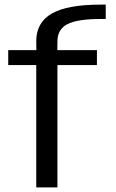

<svg xmlns="http://www.w3.org/2000/svg" viewBox="-20 -809 500 829"><path d="M136.5 0H228V-528H398.5V-592.5H227.5L228 -630.5C228 -664.5 242 -689.5 270.5 -704.5C299 -719.5 347 -727 414.5 -727H436.5V-789H413C318 -789 248 -776 203.5 -750.5C159 -725 136.5 -685 136.5 -631L137 -592.5H15.5V-528H136.5Z"/></svg>

Font: Anybody
Style: Regular
Weight: 400
Designer: Tyler Finck
Foundry: Etcetera Type Company
Version: Version 1.110